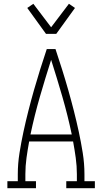

<svg xmlns="http://www.w3.org/2000/svg" viewBox="-20 -994 540 1014"><path d="M19 0V-37H74V-74Q74 -130 83 -186.5Q92 -243 104 -298.5Q116 -354 130 -409Q144 -464 159.5 -518.5Q175 -573 192 -627Q209 -681 227 -735H273Q291 -681 308 -627Q325 -573 340.5 -518.5Q356 -464 370 -409Q384 -354 396 -298.5Q408 -243 417 -186.5Q426 -130 426 -74V-37H481V0H330V-37H386V-74Q386 -117 380 -160.5Q374 -204 366 -247H134Q126 -204 120 -160.5Q114 -117 114 -74V-37H170V0ZM359 -284Q338 -384 309.5 -482.5Q281 -581 250 -678Q219 -581 190.5 -482.5Q162 -384 141 -284ZM223 -815 124 -952 156 -974 250 -850 344 -974 376 -952 277 -815Z"/></svg>

Font: Iosevka Curly Slab Extralight
Style: Regular
Weight: 200
Monospace: yes
Designer: Belleve Invis
Foundry: Belleve Invis
Version: Version 22.1.2; ttfautohint (v1.8.4)